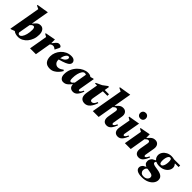

<svg xmlns="http://www.w3.org/2000/svg" viewBox="249 -2147 3784 3784"><g transform="rotate(45 2141.0 -255.0)"><path d="M230 10Q189 10 157.5 0Q126 -10 104 -29L26 0H10L126 -661L57 -694V-710L301 -750H304L238 -375H243Q274 -412 295 -432.5Q316 -453 337 -461.5Q358 -470 389 -470Q437 -470 467.5 -430.5Q498 -391 498 -321Q498 -251 476.5 -191Q455 -131 418 -86Q381 -41 332.5 -15.5Q284 10 230 10ZM296 -361Q277 -361 260 -348.5Q243 -336 228 -318L184 -71Q193 -34 224 -34Q252 -34 277 -68Q302 -102 317.5 -160Q333 -218 333 -291Q333 -320 324.5 -340.5Q316 -361 296 -361Z M558 0 624 -381 566 -414V-430L778 -470H781V-374H789Q820 -414 838.5 -434.5Q857 -455 872.5 -462.5Q888 -470 907 -470Q932 -470 948.5 -457.5Q965 -445 965 -434Q965 -423 960 -412L918 -327H912L900 -336Q887 -346 875.5 -352Q864 -358 843 -358Q807 -358 777 -328L721 0Z M1114 10Q1028 10 988.5 -39Q949 -88 949 -171Q949 -225 970.5 -278Q992 -331 1031 -374.5Q1070 -418 1124 -444Q1178 -470 1243 -470Q1296 -470 1323.5 -446Q1351 -422 1351 -388Q1351 -361 1331 -338Q1311 -315 1259 -292Q1207 -269 1112 -244Q1112 -236 1112 -227Q1112 -179 1141 -150Q1170 -121 1207 -121Q1237 -121 1262.5 -133Q1288 -145 1322 -170H1325L1343 -152Q1321 -112 1287.5 -75Q1254 -38 1210.5 -14Q1167 10 1114 10ZM1206 -425Q1180 -425 1153 -386Q1126 -347 1116 -283Q1183 -308 1209.5 -337Q1236 -366 1236 -394Q1236 -405 1230.5 -415Q1225 -425 1206 -425Z M1487 10Q1445 10 1418 -23Q1391 -56 1391 -115Q1391 -193 1420 -258Q1449 -323 1496 -370.5Q1543 -418 1599 -444Q1655 -470 1709 -470Q1766 -470 1797 -442L1859 -460H1875L1818 -131Q1815 -113 1819.5 -101Q1824 -89 1836 -89Q1849 -89 1864 -104.5Q1879 -120 1897 -160L1919 -153Q1892 -80 1854 -35Q1816 10 1760 10Q1713 10 1685.5 -16Q1658 -42 1656 -94H1650Q1619 -55 1594 -32.5Q1569 -10 1544 0Q1519 10 1487 10ZM1561 -178Q1561 -136 1568 -117.5Q1575 -99 1592 -99Q1610 -99 1626 -112Q1642 -125 1660 -148V-150L1704 -410Q1689 -420 1669 -420Q1637 -420 1613 -386.5Q1589 -353 1575 -297.5Q1561 -242 1561 -178Z M2084 10Q2026 10 1994 -23Q1962 -56 1962 -120Q1962 -132 1963.5 -145.5Q1965 -159 1967 -173L2009 -416H1951L1955 -435L2076 -492L2171 -563H2197L2179 -460H2298V-416H2171L2132 -196Q2129 -177 2128 -168.5Q2127 -160 2127 -154Q2127 -109 2166 -109Q2189 -109 2210 -127.5Q2231 -146 2250 -195L2273 -188Q2245 -99 2197.5 -44.5Q2150 10 2084 10Z M2470 0H2307L2422 -661L2353 -694V-710L2597 -750H2600L2536 -381H2542Q2571 -414 2593.5 -433.5Q2616 -453 2638 -461.5Q2660 -470 2690 -470Q2744 -470 2772.5 -430Q2801 -390 2789 -322L2756 -131Q2753 -113 2757.5 -101Q2762 -89 2774 -89Q2787 -89 2802 -104.5Q2817 -120 2835 -160L2857 -153Q2830 -80 2792 -35Q2754 10 2698 10Q2639 10 2611.5 -30Q2584 -70 2598 -150L2627 -317Q2631 -339 2624 -355Q2617 -371 2595 -371Q2577 -371 2560 -359.5Q2543 -348 2527 -331Z M3072 -557Q3038 -557 3015.5 -578.5Q2993 -600 2993 -635Q2993 -670 3015.5 -692Q3038 -714 3072 -714Q3106 -714 3128 -692Q3150 -670 3150 -635Q3150 -600 3128 -578.5Q3106 -557 3072 -557ZM3008 10Q2949 10 2921.5 -30Q2894 -70 2908 -150L2949 -381L2891 -414V-430L3123 -470H3126L3066 -131Q3063 -113 3067.5 -101Q3072 -89 3084 -89Q3097 -89 3112 -104.5Q3127 -120 3145 -160L3167 -153Q3140 -80 3102 -35Q3064 10 3008 10Z M3201 0 3267 -381 3209 -414V-430L3421 -470H3424V-376H3431Q3462 -410 3484.5 -431Q3507 -452 3530 -461Q3553 -470 3584 -470Q3638 -470 3666.5 -430Q3695 -390 3683 -322L3650 -131Q3647 -113 3651.5 -101Q3656 -89 3668 -89Q3681 -89 3696 -104.5Q3711 -120 3729 -160L3751 -153Q3724 -80 3686 -35Q3648 10 3592 10Q3533 10 3505.5 -30Q3478 -70 3492 -150L3521 -317Q3525 -339 3518 -355Q3511 -371 3489 -371Q3470 -371 3452.5 -358.5Q3435 -346 3419 -329L3364 0Z M3908 240Q3823 240 3778.5 213.5Q3734 187 3734 143Q3734 121 3741.5 104.5Q3749 88 3771 63L3828 32V29Q3800 18 3781.5 -3Q3763 -24 3763 -64Q3763 -92 3775 -116Q3787 -140 3808 -159L3871 -192V-199Q3849 -218 3838.5 -243.5Q3828 -269 3828 -297Q3828 -342 3855 -381.5Q3882 -421 3928.5 -445.5Q3975 -470 4034 -470Q4077 -470 4111 -460H4282V-416H4189L4181 -410Q4198 -393 4207 -373Q4216 -353 4216 -329Q4216 -286 4189.5 -247Q4163 -208 4114 -183Q4065 -158 3999 -158Q3969 -158 3944.5 -163.5Q3920 -169 3901 -179Q3882 -164 3882 -147Q3882 -123 3904 -112Q3926 -101 3960 -95.5Q3994 -90 4033 -83.5Q4072 -77 4106 -64Q4140 -51 4162 -24.5Q4184 2 4184 49Q4184 94 4152 138Q4120 182 4058.5 211Q3997 240 3908 240ZM4009 -200Q4028 -200 4043 -221Q4058 -242 4066.5 -276Q4075 -310 4075 -350Q4075 -390 4066.5 -410.5Q4058 -431 4031 -431Q4012 -431 3997 -410Q3982 -389 3973.5 -354.5Q3965 -320 3965 -280Q3965 -242 3974 -221Q3983 -200 4009 -200ZM3830 125Q3830 156 3853 180.5Q3876 205 3924 205Q3977 205 4006 178.5Q4035 152 4035 120Q4035 94 4020.5 80.5Q4006 67 3982.5 60Q3959 53 3930 49.5Q3901 46 3873 41Q3848 56 3839 77Q3830 98 3830 125Z"/></g></svg>

Font: Spectral ExtraBold
Style: Italic
Weight: 800
Italic angle: -10°
Designer: Jean-Baptiste Levee
Foundry: Production Type
Version: Version 2.001